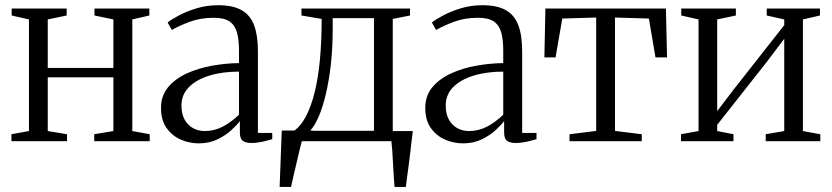

<svg xmlns="http://www.w3.org/2000/svg" viewBox="-20 -556 3275 756"><path d="M25 0V-27.5L94 -40V-479.5L26 -495V-522.5H242.5V-495L168 -479.5V-288.5H426.5V-479.5L352 -495V-522.5H568V-495L501 -479.5V-40L569.5 -27.5V0H351V-27.5L426.5 -40V-251.5H168V-40L244 -27.5V0Z M762.5 8.5Q726 8.5 692 -6.2Q658 -21 636 -51.8Q614 -82.5 614 -131Q614 -179.5 642.2 -213Q670.5 -246.5 716.2 -267.2Q762 -288 816 -297.5Q870 -307 921 -307.5V-355.5Q921 -399 913.2 -427.8Q905.5 -456.5 884.2 -471.2Q863 -486 822 -486Q769.5 -486 727.8 -470.5Q686 -455 656.5 -438L640 -467.5Q655 -479.5 685 -495.5Q715 -511.5 754.8 -523.5Q794.5 -535.5 838.5 -535.5Q897.5 -535.5 931.8 -515.8Q966 -496 980.8 -456Q995.5 -416 995.5 -354.5V-32.5H1052V-8Q1041.5 -5 1028 -1.5Q1014.5 2 999.8 4.5Q985 7 969.5 7Q947.5 7 936 -1.5Q924.5 -10 924.5 -34.5V-79.5Q914.5 -65.5 892 -44.5Q869.5 -23.5 836.8 -7.5Q804 8.5 762.5 8.5ZM786 -40Q824.5 -40 858.2 -58Q892 -76 921 -104.5V-274Q855.5 -274 804.2 -258.2Q753 -242.5 723.8 -212.8Q694.5 -183 694.5 -140.5Q694.5 -107.5 707 -85Q719.5 -62.5 740.5 -51.2Q761.5 -40 786 -40Z M1127 0V-38L1139 -41.5Q1165.5 -61 1185.5 -99.5Q1205.5 -138 1219.2 -193.8Q1233 -249.5 1239.8 -321.8Q1246.5 -394 1246.5 -481.5L1167 -495V-522.5H1594.5V-495L1526.5 -481.5V0ZM1200.5 -41H1452.5V-484.5H1290V-441.5Q1290 -367.5 1282.8 -302.8Q1275.5 -238 1263 -185.5Q1250.5 -133 1234.5 -96Q1218.5 -59 1200.5 -41ZM1081 180Q1082.5 144.5 1083.8 108Q1085 71.5 1086.5 33.8Q1088 -4 1089.5 -42H1212L1169.5 -4.5Q1165.5 10 1160 33Q1154.5 56 1148.2 83Q1142 110 1136 135.2Q1130 160.5 1126 180ZM1533.5 180Q1531.5 156.5 1530 131.5Q1528.5 106.5 1527.2 82.2Q1526 58 1524.5 36.5Q1523 15 1521 -1L1483.5 -40H1605.5Q1603 -19 1600.2 3Q1597.5 25 1595 47.5Q1592.5 70 1589.5 92.5Q1586.5 115 1583.5 137Q1580.5 159 1578 180Z M1803 8.5Q1766.5 8.5 1732.5 -6.2Q1698.5 -21 1676.5 -51.8Q1654.5 -82.5 1654.5 -131Q1654.5 -179.5 1682.8 -213Q1711 -246.5 1756.8 -267.2Q1802.5 -288 1856.5 -297.5Q1910.5 -307 1961.5 -307.5V-355.5Q1961.5 -399 1953.8 -427.8Q1946 -456.5 1924.8 -471.2Q1903.5 -486 1862.5 -486Q1810 -486 1768.2 -470.5Q1726.5 -455 1697 -438L1680.5 -467.5Q1695.5 -479.5 1725.5 -495.5Q1755.5 -511.5 1795.2 -523.5Q1835 -535.5 1879 -535.5Q1938 -535.5 1972.2 -515.8Q2006.5 -496 2021.2 -456Q2036 -416 2036 -354.5V-32.5H2092.5V-8Q2082 -5 2068.5 -1.5Q2055 2 2040.2 4.5Q2025.5 7 2010 7Q1988 7 1976.5 -1.5Q1965 -10 1965 -34.5V-79.5Q1955 -65.5 1932.5 -44.5Q1910 -23.5 1877.2 -7.5Q1844.5 8.5 1803 8.5ZM1826.5 -40Q1865 -40 1898.8 -58Q1932.5 -76 1961.5 -104.5V-274Q1896 -274 1844.8 -258.2Q1793.5 -242.5 1764.2 -212.8Q1735 -183 1735 -140.5Q1735 -107.5 1747.5 -85Q1760 -62.5 1781 -51.2Q1802 -40 1826.5 -40Z M2222.5 0V-27.5L2327.5 -40.5V-487L2194 -483L2167.5 -330H2123.5L2127.5 -522.5H2602L2606.5 -330H2561L2535 -483L2401.5 -487V-40.5L2507 -27.5V0Z M2661.5 0V-27.5L2730.5 -40V-479.5L2662.5 -495V-522.5H2877.5V-495L2804 -479.5V-118.5L2866 -200L3068 -457V-479.5L2999 -495V-522.5H3208.5V-495L3141.5 -479.5V-40L3210 -27.5V0H2995V-27.5L3068 -40V-403.5L3002.5 -316.5L2804 -64.5V-40L2868 -27.5V0Z"/></svg>

Font: Merriweather 96pt Light
Style: Regular
Weight: 300
Version: Version 2.100